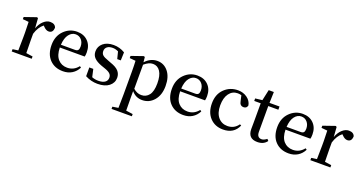

<svg xmlns="http://www.w3.org/2000/svg" viewBox="-46 -1477 4765 2535"><g transform="rotate(20 2336.5 -210.0)"><path d="M217.8 -530.3 227.5 -392.6Q252 -460.9 296.4 -501Q340.8 -541 387.7 -541Q455.1 -541 471.7 -491.2Q469.7 -415 408.2 -415Q372.1 -415 335 -454.1L322.3 -466.8Q257.8 -417 227.5 -316.4V-232.4Q227.5 -212.9 230.5 -45.9L323.2 -32.2V0H42V-32.2L119.1 -43Q122.1 -127.9 122.1 -232.4V-295.9Q122.1 -351.6 118.2 -443.4L34.2 -451.2V-481.4L203.1 -540Z M622.1 -305.7H818.4Q850.6 -305.7 862.8 -321.3Q875 -336.9 875 -371.1Q875 -427.7 842.8 -464.8Q810.5 -502 759.8 -502Q706.1 -502 667 -452.1Q627.9 -402.3 622.1 -305.7ZM970.7 -266.6H621.1Q623 -158.2 672.4 -103.5Q721.7 -48.8 801.8 -48.8Q893.6 -48.8 955.1 -126L974.6 -112.3Q944.3 -51.8 890.1 -18.6Q835.9 14.6 764.6 14.6Q648.4 14.6 577.6 -58.6Q506.8 -131.8 506.8 -261.7Q506.8 -386.7 583.5 -463.9Q660.2 -541 766.6 -541Q861.3 -541 919.4 -482.4Q977.5 -423.8 977.5 -328.1Q977.5 -288.1 970.7 -266.6Z M1277.3 -324.2 1320.3 -307.6Q1399.4 -281.2 1434.6 -242.7Q1469.7 -204.1 1469.7 -148.4Q1469.7 -77.1 1411.6 -31.2Q1353.5 14.6 1250 14.6Q1159.2 14.6 1077.1 -29.3V-152.3H1132.8L1157.2 -43.9Q1199.2 -27.3 1246.1 -27.3Q1307.6 -27.3 1339.8 -50.3Q1372.1 -73.2 1372.1 -114.3Q1372.1 -148.4 1348.6 -170.9Q1325.2 -193.4 1269.5 -211.9L1216.8 -230.5Q1150.4 -254.9 1115.2 -290.5Q1080.1 -326.2 1080.1 -380.9Q1080.1 -450.2 1133.8 -495.6Q1187.5 -541 1280.3 -541Q1365.2 -541 1439.5 -496.1L1435.5 -381.8H1385.7L1360.4 -481.4Q1319.3 -501 1281.2 -501Q1230.5 -501 1203.1 -479Q1175.8 -457 1175.8 -419.9Q1175.8 -384.8 1197.8 -364.3Q1219.7 -343.8 1277.3 -324.2Z M1731.4 -428.7V-90.8Q1783.2 -43.9 1844.7 -43.9Q1912.1 -43.9 1952.6 -96.2Q1993.2 -148.4 1993.2 -260.7Q1993.2 -371.1 1955.6 -427.7Q1918 -484.4 1852.5 -484.4Q1793.9 -484.4 1731.4 -428.7ZM1718.8 -530.3 1725.6 -460.9Q1798.8 -541 1894.5 -541Q1987.3 -541 2047.4 -466.8Q2107.4 -392.6 2107.4 -265.6Q2107.4 -138.7 2042 -62Q1976.6 14.6 1877 14.6Q1787.1 14.6 1727.5 -56.6V23.4Q1727.5 82 1729.5 216.8L1825.2 230.5V261.7H1540V230.5L1621.1 217.8Q1624 118.2 1624 24.4V-294.9Q1624 -381.8 1620.1 -443.4L1536.1 -451.2V-481.4L1705.1 -540Z M2312.5 -305.7H2508.8Q2541 -305.7 2553.2 -321.3Q2565.4 -336.9 2565.4 -371.1Q2565.4 -427.7 2533.2 -464.8Q2501 -502 2450.2 -502Q2396.5 -502 2357.4 -452.1Q2318.4 -402.3 2312.5 -305.7ZM2661.1 -266.6H2311.5Q2313.5 -158.2 2362.8 -103.5Q2412.1 -48.8 2492.2 -48.8Q2584 -48.8 2645.5 -126L2665 -112.3Q2634.8 -51.8 2580.6 -18.6Q2526.4 14.6 2455.1 14.6Q2338.9 14.6 2268.1 -58.6Q2197.3 -131.8 2197.3 -261.7Q2197.3 -386.7 2273.9 -463.9Q2350.6 -541 2457 -541Q2551.8 -541 2609.9 -482.4Q2668 -423.8 2668 -328.1Q2668 -288.1 2661.1 -266.6Z M3203.1 -127 3223.6 -117.2Q3167 14.6 3013.7 14.6Q2900.4 14.6 2830.1 -60.1Q2759.8 -134.8 2759.8 -261.7Q2759.8 -389.6 2837.4 -465.3Q2915 -541 3027.3 -541Q3101.6 -541 3156.7 -501Q3211.9 -460.9 3222.7 -398.4Q3211.9 -355.5 3169.9 -355.5Q3116.2 -355.5 3106.4 -417L3088.9 -494.1Q3065.4 -502 3036.1 -502Q2961.9 -502 2917 -440.9Q2872.1 -379.9 2872.1 -273.4Q2872.1 -168 2921.9 -108.4Q2971.7 -48.8 3052.7 -48.8Q3147.5 -48.8 3203.1 -127Z M3609.4 -70.3 3629.9 -47.9Q3585.9 14.6 3496.1 14.6Q3364.3 14.6 3364.3 -120.1Q3364.3 -133.8 3364.7 -164.6Q3365.2 -195.3 3365.2 -216.8V-481.4H3274.4V-516.6L3372.1 -528.3L3405.3 -680.7H3477.5L3472.7 -526.4H3613.3V-481.4H3471.7V-120.1Q3471.7 -39.1 3537.1 -39.1Q3568.4 -39.1 3609.4 -70.3Z M3793 -305.7H3989.3Q4021.5 -305.7 4033.7 -321.3Q4045.9 -336.9 4045.9 -371.1Q4045.9 -427.7 4013.7 -464.8Q3981.4 -502 3930.7 -502Q3877 -502 3837.9 -452.1Q3798.8 -402.3 3793 -305.7ZM4141.6 -266.6H3792Q3793.9 -158.2 3843.3 -103.5Q3892.6 -48.8 3972.7 -48.8Q4064.5 -48.8 4126 -126L4145.5 -112.3Q4115.2 -51.8 4061 -18.6Q4006.8 14.6 3935.5 14.6Q3819.3 14.6 3748.5 -58.6Q3677.7 -131.8 3677.7 -261.7Q3677.7 -386.7 3754.4 -463.9Q3831.1 -541 3937.5 -541Q4032.2 -541 4090.3 -482.4Q4148.4 -423.8 4148.4 -328.1Q4148.4 -288.1 4141.6 -266.6Z M4414.1 -530.3 4423.8 -392.6Q4448.2 -460.9 4492.7 -501Q4537.1 -541 4584 -541Q4651.4 -541 4668 -491.2Q4666 -415 4604.5 -415Q4568.4 -415 4531.2 -454.1L4518.6 -466.8Q4454.1 -417 4423.8 -316.4V-232.4Q4423.8 -212.9 4426.8 -45.9L4519.5 -32.2V0H4238.3V-32.2L4315.4 -43Q4318.4 -127.9 4318.4 -232.4V-295.9Q4318.4 -351.6 4314.5 -443.4L4230.5 -451.2V-481.4L4399.4 -540Z"/></g></svg>

Font: GenYoMin TW TTF SemiBold
Style: Regular
Weight: 600
Version: Version 1.300